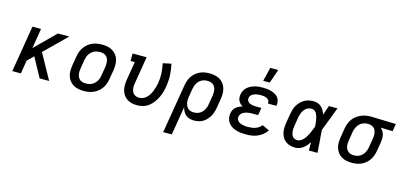

<svg xmlns="http://www.w3.org/2000/svg" viewBox="-78 -1307 4362 2074"><g transform="rotate(15 2102.5 -270.0)"><path d="M55 0 141 -520H237L200 -296L426 -520H553L311 -282L467 0H361L243 -216L175 -149L151 0Z M855 8Q823 8 793 2Q763 -4 738 -19Q713 -34 695 -57Q677 -80 668.5 -108.5Q660 -137 660.5 -168.5Q661 -200 666 -231L683 -331Q687 -358 696.5 -384.5Q706 -411 722.5 -435Q739 -459 761.5 -477.5Q784 -496 810.5 -507.5Q837 -519 864 -523.5Q891 -528 918 -528Q950 -528 980 -522Q1010 -516 1035 -501Q1060 -486 1078.5 -463Q1097 -440 1105 -411.5Q1113 -383 1113 -351.5Q1113 -320 1108 -289L1091 -189Q1087 -162 1077.5 -135.5Q1068 -109 1051.5 -85Q1035 -61 1012.5 -42.5Q990 -24 963.5 -12.5Q937 -1 909.5 3.5Q882 8 855 8ZM856 -76Q872 -76 889 -79Q906 -82 922 -90Q938 -98 951 -110.5Q964 -123 973.5 -138Q983 -153 989 -169.5Q995 -186 997 -203L1014 -303Q1017 -320 1017 -337.5Q1017 -355 1014 -371.5Q1011 -388 1003 -402.5Q995 -417 982 -426.5Q969 -436 952 -440Q935 -444 917 -444Q901 -444 884 -441Q867 -438 851.5 -430Q836 -422 822.5 -409.5Q809 -397 799.5 -382Q790 -367 784.5 -350.5Q779 -334 776 -317L760 -217Q757 -200 756.5 -182.5Q756 -165 759.5 -148.5Q763 -132 771 -117.5Q779 -103 792 -93.5Q805 -84 821.5 -80Q838 -76 856 -76Z M1450 8Q1419 8 1390.5 1Q1362 -6 1338.5 -21.5Q1315 -37 1299 -60.5Q1283 -84 1275.5 -112Q1268 -140 1268.5 -170.5Q1269 -201 1274 -231L1308 -436H1261V-520H1418L1368 -217Q1363 -192 1364 -167.5Q1365 -143 1374.5 -121.5Q1384 -100 1405 -88Q1426 -76 1451 -76Q1473 -76 1495.5 -85.5Q1518 -95 1535.5 -112.5Q1553 -130 1565 -151Q1577 -172 1585.5 -194Q1594 -216 1600.5 -238.5Q1607 -261 1611 -284Q1620 -340 1617 -395.5Q1614 -451 1602 -503L1695 -522Q1709 -462 1712 -398.5Q1715 -335 1704 -270Q1699 -238 1689.5 -205Q1680 -172 1665 -141Q1650 -110 1628.5 -81.5Q1607 -53 1578.5 -31.5Q1550 -10 1516.5 -1Q1483 8 1450 8Z M1800 215 1891 -331Q1895 -357 1904 -383.5Q1913 -410 1928 -433.5Q1943 -457 1965.5 -476Q1988 -495 2013.5 -507Q2039 -519 2066 -523.5Q2093 -528 2119 -528Q2150 -528 2180.5 -522Q2211 -516 2236 -501Q2261 -486 2278.5 -462.5Q2296 -439 2304.5 -411Q2313 -383 2313 -351.5Q2313 -320 2308 -289L2291 -189Q2287 -164 2279.5 -139.5Q2272 -115 2259 -92.5Q2246 -70 2228 -50Q2210 -30 2187 -16.5Q2164 -3 2138.5 2.5Q2113 8 2088 8Q2063 8 2039 1.5Q2015 -5 1996.5 -20.5Q1978 -36 1966.5 -57.5Q1955 -79 1949 -103L1896 215ZM2064 -76Q2080 -76 2096 -79.5Q2112 -83 2127.5 -91.5Q2143 -100 2155 -112.5Q2167 -125 2175.5 -140Q2184 -155 2189.5 -171Q2195 -187 2197 -203L2214 -303Q2217 -320 2217 -337.5Q2217 -355 2214 -371.5Q2211 -388 2203 -402Q2195 -416 2182 -426Q2169 -436 2152.5 -440Q2136 -444 2118 -444Q2102 -444 2085.5 -440.5Q2069 -437 2054 -428.5Q2039 -420 2026.5 -407.5Q2014 -395 2005.5 -380Q1997 -365 1992 -349Q1987 -333 1984 -317L1969 -228Q1966 -210 1965.5 -191.5Q1965 -173 1968 -156Q1971 -139 1979 -123.5Q1987 -108 1999.5 -96.5Q2012 -85 2028.5 -80.5Q2045 -76 2064 -76Z M2669 8Q2641 8 2612.5 5Q2584 2 2558 -6Q2532 -14 2509 -28.5Q2486 -43 2470 -64.5Q2454 -86 2448.5 -113.5Q2443 -141 2448 -169Q2451 -188 2460 -207Q2469 -226 2485 -239Q2501 -252 2519.5 -260.5Q2538 -269 2557 -275Q2542 -283 2529.5 -295.5Q2517 -308 2509 -323.5Q2501 -339 2499.5 -357.5Q2498 -376 2501 -395Q2505 -417 2516 -438.5Q2527 -460 2544.5 -475.5Q2562 -491 2583 -501.5Q2604 -512 2626.5 -518Q2649 -524 2671 -526Q2693 -528 2715 -528Q2740 -528 2764 -525.5Q2788 -523 2810.5 -516.5Q2833 -510 2853.5 -499Q2874 -488 2888 -470.5Q2902 -453 2907.5 -429.5Q2913 -406 2909 -382L2908 -376H2813V-378Q2816 -396 2806.5 -410.5Q2797 -425 2782 -432Q2767 -439 2750 -441.5Q2733 -444 2715 -444Q2703 -444 2691.5 -443Q2680 -442 2668 -439.5Q2656 -437 2644.5 -433Q2633 -429 2622 -421.5Q2611 -414 2604 -403.5Q2597 -393 2595 -381Q2593 -369 2596.5 -357.5Q2600 -346 2607.5 -338Q2615 -330 2626 -325Q2637 -320 2648 -317Q2659 -314 2671 -313Q2683 -312 2695 -312H2757L2743 -228H2681Q2667 -228 2653.5 -227.5Q2640 -227 2626.5 -224Q2613 -221 2599.5 -216.5Q2586 -212 2573.5 -204Q2561 -196 2552.5 -184Q2544 -172 2542 -158Q2539 -143 2544 -129Q2549 -115 2559.5 -105.5Q2570 -96 2583 -90.5Q2596 -85 2610.5 -81.5Q2625 -78 2639.5 -77Q2654 -76 2669 -76Q2689 -76 2709.5 -78.5Q2730 -81 2750 -87.5Q2770 -94 2788 -106Q2806 -118 2818 -136L2898 -98Q2880 -70 2853 -48.5Q2826 -27 2795.5 -14Q2765 -1 2733 3.5Q2701 8 2669 8ZM2700 -600 2738 -755H2827L2773 -600Z M3221 8Q3192 8 3164 1Q3136 -6 3113.5 -22.5Q3091 -39 3077 -63Q3063 -87 3057 -114.5Q3051 -142 3052 -171.5Q3053 -201 3058 -231L3075 -331Q3079 -356 3086.5 -381Q3094 -406 3108 -429.5Q3122 -453 3141.5 -472.5Q3161 -492 3184.5 -505Q3208 -518 3234 -523Q3260 -528 3285 -528Q3310 -528 3333 -519.5Q3356 -511 3373 -495Q3390 -479 3401 -458Q3412 -437 3420 -414Q3429 -441 3437.5 -467.5Q3446 -494 3456 -520H3552Q3526 -453 3501 -385.5Q3476 -318 3449 -251Q3455 -189 3459 -126Q3463 -63 3468 0H3372Q3371 -23 3371 -46.5Q3371 -70 3371 -94Q3358 -74 3342.5 -55.5Q3327 -37 3308 -22.5Q3289 -8 3266 0Q3243 8 3221 8ZM3221 -76Q3241 -76 3260 -87.5Q3279 -99 3293 -115.5Q3307 -132 3317.5 -150.5Q3328 -169 3337 -188Q3346 -207 3353.5 -226.5Q3361 -246 3369 -265Q3368 -284 3366.5 -302Q3365 -320 3362 -338Q3359 -356 3354 -373.5Q3349 -391 3341.5 -406.5Q3334 -422 3319 -433Q3304 -444 3285 -444Q3270 -444 3255 -440Q3240 -436 3227 -426.5Q3214 -417 3203.5 -404Q3193 -391 3186.5 -376.5Q3180 -362 3175.5 -347Q3171 -332 3168 -317L3152 -217Q3149 -201 3148 -185.5Q3147 -170 3148.5 -154.5Q3150 -139 3154.5 -124.5Q3159 -110 3168 -98.5Q3177 -87 3191.5 -81.5Q3206 -76 3221 -76Z M3854 8Q3823 8 3792.5 2Q3762 -4 3737 -19Q3712 -34 3694.5 -57.5Q3677 -81 3668.5 -109Q3660 -137 3660.5 -168.5Q3661 -200 3666 -231L3683 -331Q3687 -357 3696.5 -383.5Q3706 -410 3722 -433Q3738 -456 3760.5 -474.5Q3783 -493 3809 -504.5Q3835 -516 3862 -522Q3889 -528 3915 -528H3931L4205 -520L4191 -436L4058 -440Q4072 -427 4083 -410Q4094 -393 4099 -373Q4104 -353 4103.5 -332Q4103 -311 4100 -289L4083 -189Q4079 -163 4070 -136.5Q4061 -110 4045.5 -86.5Q4030 -63 4008 -44Q3986 -25 3960.5 -13Q3935 -1 3907.5 3.5Q3880 8 3854 8ZM3855 -76Q3871 -76 3887.5 -79.5Q3904 -83 3919 -91.5Q3934 -100 3946.5 -112.5Q3959 -125 3967.5 -140Q3976 -155 3981.5 -171Q3987 -187 3989 -203L4006 -303Q4010 -327 4009 -351.5Q4008 -376 3999 -396.5Q3990 -417 3970 -429.5Q3950 -442 3925 -444H3909Q3885 -444 3861 -434.5Q3837 -425 3819 -406.5Q3801 -388 3790.5 -364.5Q3780 -341 3776 -317L3760 -217Q3757 -200 3756.5 -182.5Q3756 -165 3759.5 -148.5Q3763 -132 3771 -118Q3779 -104 3792 -94Q3805 -84 3821 -80Q3837 -76 3855 -76Z"/></g></svg>

Font: Iosevka Etoile Medium
Style: Italic
Weight: 500
Italic angle: -9°
Designer: Belleve Invis
Foundry: Belleve Invis
Version: Version 22.1.2; ttfautohint (v1.8.4)